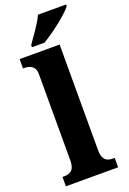

<svg xmlns="http://www.w3.org/2000/svg" viewBox="-179 -1018 724 1078"><g transform="rotate(-20 183.5 -479.5)"><path d="M105 -812V-799H180C243 -836 343 -914 367 -949V-959H199C180 -914 132 -852 105 -812ZM17 0H329V-56H318C282 -56 256 -71 256 -127V-760H17V-704H28C48 -704 90 -697 90 -645V-127C90 -71 64 -56 28 -56H17Z"/></g></svg>

Font: Noto Serif Lao SemiCondensed ExtraBold
Style: Regular
Weight: 800
Width: 4
Designer: Monotype Design Team
Foundry: Monotype Imaging Inc.
Version: Version 2.003